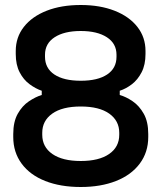

<svg xmlns="http://www.w3.org/2000/svg" viewBox="-20 -734 646 768"><path d="M303 14Q222 14 161 -10Q100 -34 66.5 -79.5Q33 -125 33 -186V-198Q33 -247 51 -279Q69 -311 96 -329Q123 -347 147 -354V-371Q123 -379 98.5 -397Q74 -415 58.5 -445Q43 -475 43 -518V-530Q43 -585 75.5 -626.5Q108 -668 166.5 -691Q225 -714 303 -714Q380 -714 438.5 -691Q497 -668 529.5 -626.5Q562 -585 562 -530V-518Q562 -475 546.5 -445Q531 -415 507.5 -397Q484 -379 459 -371V-354Q484 -347 510.5 -329Q537 -311 555 -279Q573 -247 573 -198V-186Q573 -125 539 -79.5Q505 -34 444 -10Q383 14 303 14ZM303 -90Q376 -90 416.5 -118Q457 -146 457 -195V-203Q457 -251 417 -279.5Q377 -308 303 -308Q229 -308 189 -279.5Q149 -251 149 -203V-195Q149 -146 189.5 -118Q230 -90 303 -90ZM303 -411Q371 -411 408.5 -436Q446 -461 446 -507V-515Q446 -560 407.5 -585Q369 -610 303 -610Q237 -610 198.5 -585Q160 -560 160 -515V-507Q160 -461 197.5 -436Q235 -411 303 -411Z"/></svg>

Font: Space Grotesk SemiBold
Style: Regular
Weight: 600
Designer: Florian Karsten
Foundry: Florian Karsten
Version: Version 2.000